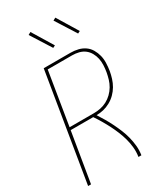

<svg xmlns="http://www.w3.org/2000/svg" viewBox="-234 -1048 968 1136"><g transform="rotate(-30 250.0 -480.0)"><path d="M16 0 137 -735H320Q346 -735 371 -729Q396 -723 416 -709Q436 -695 448.5 -673.5Q461 -652 467 -628Q473 -604 472 -577.5Q471 -551 467 -525Q463 -502 455.5 -478Q448 -454 435.5 -432.5Q423 -411 404.5 -392.5Q386 -374 363 -361.5Q340 -349 316.5 -343.5Q293 -338 269 -338Q285 -313 300 -287.5Q315 -262 328 -235.5Q341 -209 352.5 -181Q364 -153 371.5 -123.5Q379 -94 382 -63Q385 -32 380 0H360Q365 -32 362 -63.5Q359 -95 351 -124Q343 -153 331.5 -181Q320 -209 306.5 -235.5Q293 -262 278 -287.5Q263 -313 246 -338H92L36 0ZM95 -356H262Q284 -356 306.5 -360.5Q329 -365 350 -376Q371 -387 388.5 -404Q406 -421 418 -441.5Q430 -462 436.5 -484Q443 -506 447 -528Q451 -551 452 -574.5Q453 -598 448.5 -619.5Q444 -641 433 -660.5Q422 -680 405 -693Q388 -706 366 -711.5Q344 -717 320 -717H154ZM416 -811 328 -950 346 -960 432 -819ZM246 -811 158 -950 176 -960 262 -819Z"/></g></svg>

Font: Iosevka Curly Thin
Style: Italic
Weight: 100
Italic angle: -9°
Monospace: yes
Designer: Belleve Invis
Foundry: Belleve Invis
Version: Version 22.1.2; ttfautohint (v1.8.4)